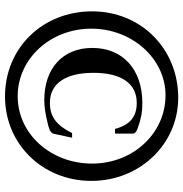

<svg xmlns="http://www.w3.org/2000/svg" viewBox="-2 -730 750 787"><g transform="rotate(90 373.5 -336.0)"><path d="M650 -338C650 -168 528 -33 374 -33C220 -33 97 -167 97 -335C97 -502 220 -639 370 -639C526 -639 650 -506 650 -338ZM721 -335C721 -534 570 -691 380 -691C179 -691 26 -538 26 -338C26 -135 176 19 375 19C570 19 721 -135 721 -335ZM544 -256H525C493 -191 457 -165 401 -165C322 -165 278 -229 278 -344C278 -458 322 -521 401 -521C458 -521 491 -494 508 -432H527V-504C527 -514 521 -519 505 -525C466 -539 439 -544 402 -544C264 -544 176 -464 176 -339C176 -218 259 -142 390 -142C420 -142 448 -147 485 -156L497 -159C516 -164 527 -172 528 -182Z"/></g></svg>

Font: XITS Math
Style: Bold
Weight: 700
Designer: MicroPress Inc., with final additions and corrections provided by Coen Hoffman, Elsevier (retired)
Version: Version 1.302